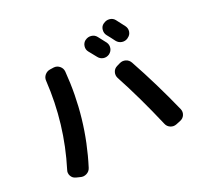

<svg xmlns="http://www.w3.org/2000/svg" viewBox="-167 -1023 1335 1272"><g transform="rotate(-30 500.0 -387.0)"><path d="M608.4 -625Q603.5 -633.8 576.2 -683.6Q565.4 -703.1 572.3 -725.6Q579.1 -748 599.6 -758.8H600.6Q622.1 -769.5 645 -762.7Q668 -755.9 678.7 -735.4Q689.5 -715.8 711.9 -672.9Q721.7 -651.4 713.9 -629.9Q706.1 -608.4 684.6 -597.7Q662.1 -587.9 640.6 -595.7Q619.1 -603.5 608.4 -625ZM844.7 -628.9Q823.2 -619.1 801.3 -626.5Q779.3 -633.8 767.6 -655.3Q762.7 -665 752 -686Q741.2 -707 735.4 -716.8Q724.6 -736.3 731 -759.8Q737.3 -783.2 757.8 -793L760.7 -793.9Q782.2 -804.7 805.2 -798.3Q828.1 -792 838.9 -771.5Q872.1 -708 873 -706.1Q883.8 -684.6 876.5 -662.6Q869.1 -640.6 847.7 -630.9ZM717.8 -511.7Q741.2 -518.6 762.2 -507.8Q783.2 -497.1 791 -473.6Q861.3 -267.6 916 -45.9Q920.9 -23.4 908.7 -4.4Q896.5 14.6 873 19.5L840.8 26.4Q817.4 31.2 797.9 18.6Q778.3 5.9 773.4 -16.6Q718.8 -249 657.2 -434.6Q650.4 -457 660.6 -477.5Q670.9 -498 694.3 -504.9ZM87.9 -1Q66.4 -10.7 59.1 -32.7Q51.8 -54.7 63.5 -75.2Q202.1 -346.7 237.3 -654.3Q239.3 -677.7 257.3 -692.9Q275.4 -708 298.8 -707L326.2 -706.1Q349.6 -704.1 364.7 -686Q379.9 -668 377.9 -644.5Q345.7 -308.6 193.4 -14.6Q182.6 6.8 159.2 14.2Q135.7 21.5 114.3 10.7Z"/></g></svg>

Font: Rounded Mgen+ 1m bold
Style: Bold
Weight: 700
Designer: [Source Han Sans]
Ryoko NISHIZUKA  (kana & ideographs); Paul D. Hunt (Latin, Greek & Cyrillic); Wenlong ZHANG  (bopomofo
Version: Version 1.059.20150602